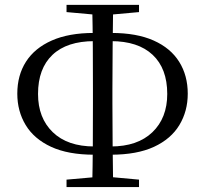

<svg xmlns="http://www.w3.org/2000/svg" viewBox="-20 -758 832 778"><path d="M50.1 -378.3Q50.1 -452.9 85.3 -508Q120.5 -563.1 189.7 -593.8Q258.9 -624.5 360.6 -624.5H392.4V-591.3H362.3Q251.3 -591.3 192.7 -535.8Q134.1 -480.3 134.1 -377.3Q134.1 -280.1 193.9 -222.3Q253.6 -164.5 362.5 -164.5H392.4V-131.1H361.7Q256 -131.1 187 -163.1Q117.9 -195.2 84 -251.4Q50.1 -307.6 50.1 -378.3ZM398.6 -131.1V-164.5H429.2Q537.4 -164.5 597.6 -222.3Q657.7 -280.1 657.7 -377.3Q657.7 -480.3 598.6 -535.8Q539.5 -591.3 429.8 -591.3H398.6V-624.5H431Q533.9 -624.5 602.6 -593.8Q671.4 -563.1 706.1 -507.5Q740.8 -451.9 740.8 -378.3Q740.8 -307.6 706.9 -251.4Q673.1 -195.2 604.1 -163.1Q535 -131.1 429.2 -131.1ZM353.6 0Q355.6 -83.6 356.1 -169.4Q356.6 -255.1 356.6 -339.4V-394.1Q356.6 -480.9 356.1 -566.5Q355.6 -652.2 353.6 -738.3H438.5Q437.3 -653.4 436.4 -568Q435.5 -482.7 435.5 -395.6V-339.6Q435.5 -256.3 436.4 -170.2Q437.3 -84.1 438.5 0ZM249.6 -709V-738.3H543.3V-709L409.7 -696.9H383.9ZM249.6 0V-30.1L386 -42.1H412.8L543.3 -30.1V0Z"/></svg>

Font: Noto Serif HK
Style: Regular
Weight: 200
Designer: Ryoko NISHIZUKA 西塚涼子 (kana & ideographs); Frank Grießhammer (Latin, Greek & Cyrillic); Wenlong ZHANG 张文龙 (bopomofo); San
Foundry: Adobe
Version: Version 2.001;hotconv 1.1.0;makeotfexe 2.6.0